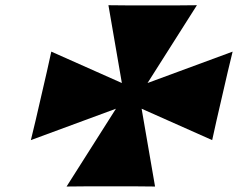

<svg xmlns="http://www.w3.org/2000/svg" viewBox="-20 -714 900 726"><path d="M491.9 -9.4 566.3 -8.7 515.5 -302.9 782.3 -184.2 798.9 -259.2 841.6 -444.2 859.6 -518.8 537.9 -400.1 724.6 -694.3 649.4 -693.6H464.5L390 -694.3L440.8 -400.1L174 -518.8L157.4 -443.8L114.7 -258.8L96.7 -184.2L418.4 -302.9L231.7 -8.7L306.9 -9.4Z"/></svg>

Font: Stormning
Style: LightObl
Weight: 400
Designer: Robert Jablonski, Mew Too
Foundry: Cannot Into Space Fonts
Version: Version 0.90